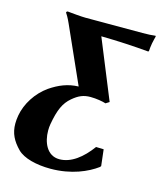

<svg xmlns="http://www.w3.org/2000/svg" viewBox="-103 -511 690 819"><g transform="rotate(15 242.5 -101.5)"><path d="M351.4 -98.3 367.2 -108.3 260.3 -370C334.8 -368.7 404.8 -365 470.4 -359L472.9 -362C473.5 -372.7 474.9 -384.3 477.1 -397C478.9 -407.3 484.7 -429 484.7 -429L483.3 -432C467.6 -430 448.7 -429 426.7 -429H174.7C156.1 -429 117.1 -432.8 94.8 -435C91.5 -435 89 -432 88.7 -429C92.5 -423.7 100.9 -410.2 111.3 -387L222.4 -138C175.5 -136.7 137.1 -120.7 97.7 -94C49.7 -60 15.2 -6 5.6 48C3.3 61.2 2.2 73.3 2.2 84.5C2.2 127.5 18.7 158.5 49.6 190C76.7 217.7 134.2 232 196.2 232C288.9 232 358.5 200 399.1 170L403 165L394.7 93L360.9 92C321.4 146 274.1 183 222.8 183C167.4 183 145.2 127.7 145.2 76.9C145.2 66.9 146 57.2 147.6 48C159.3 -18 174.7 -50.9 204.6 -76.3C231.6 -99.3 253.1 -108 283.1 -108C308.8 -108 337.6 -102.9 351.4 -98.3Z"/></g></svg>

Font: Linux Biolinum O 
Style: Bold Italic
Weight: 700
Designer: Philipp H. Poll
Foundry: Philipp H. Poll
Version: Version 1.3.2